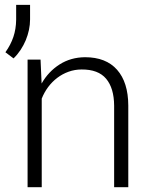

<svg xmlns="http://www.w3.org/2000/svg" viewBox="-20 -775 640 795"><path d="M147.9 -528.3 152.3 -429.2Q180.2 -478.5 226.6 -508.1Q272.9 -537.6 332 -538.1Q418.9 -538.1 464.8 -486.1Q510.7 -434.1 511.2 -338.4V0H452.6V-337.4Q452.1 -410.2 419.4 -449Q386.7 -487.8 317.9 -487.3Q289.6 -487.3 263.9 -478Q238.3 -468.8 217 -452.6Q195.8 -436.5 179.4 -414.6Q163.1 -392.6 152.8 -366.7V0H94.2V-528.3ZM104.5 -694.3Q104.5 -672.9 99.9 -651.1Q95.2 -629.4 86.7 -608.6Q78.1 -587.9 65.4 -568.6Q52.7 -549.3 36.1 -533.2L2.4 -558.6Q24.4 -589.4 35.4 -622.1Q46.4 -654.8 46.9 -693.4V-754.9H104.5Z"/></svg>

Font: Roboto Mono Light
Style: Regular
Weight: 300
Designer: Google
Version: Version 2.000985; 2015; ttfautohint (v1.3)